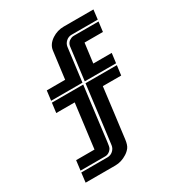

<svg xmlns="http://www.w3.org/2000/svg" viewBox="-178 -709 922 990"><g transform="rotate(-30 283.5 -213.5)"><path d="M508.8 -465.3H399.4L384.3 -349.1H494.1L486.8 -291.5H300.3L324.7 -483.9Q327.6 -509.8 353.5 -520.5Q360.8 -523.4 369.1 -523.4H516.1ZM107.4 -349.1H216.8L237.8 -512.7Q242.7 -546.4 277.3 -569.3Q309.6 -590.3 347.2 -590.3H524.4L517.6 -533.7H361.3Q342.8 -533.7 328.6 -521Q314.5 -508.3 312 -490.2L286.6 -291.5H100.1ZM58.6 38.1H168Q172.9 -1.5 176.8 -32.2Q180.7 -63.5 184.6 -92.8Q195.8 -182.6 201.2 -223.6H91.3L98.6 -281.2H285.2Q285.2 -281.2 267.6 -142.6Q258.8 -73.2 253.7 -32.7Q248.5 7.8 245.1 36.4Q241.7 64.9 237.5 72Q233.4 79.1 227.5 84.5Q214.4 96.2 198.2 96.2H51.3ZM368.7 -223.6Q362.8 -178.2 358.4 -141.4Q354 -104.5 349.4 -69.1Q344.7 -33.7 340.1 3.2Q335.4 40 331.5 71.5Q327.6 103 316.7 117.4Q305.7 131.8 290 141.6Q256.3 163.1 220.2 163.1H43L49.8 106.4H206.1Q224.6 106.4 238.8 93.8Q252.9 81.1 255.4 63Q261.7 13.2 267.1 -28.1Q272.5 -69.3 277.3 -108.9Q289.6 -207 298.8 -281.2H485.4L478 -223.6Z"/></g></svg>

Font: Ebtekar Inline 2
Style: Inline-2
Weight: 500
Designer: Arman Khorramak
Foundry: Arman Khorramak
Version: Version 2.000